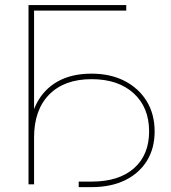

<svg xmlns="http://www.w3.org/2000/svg" viewBox="-20 -748 694 779"><path d="M492.2 -727.5V-705.1H118.2V0H95.7V-727.5ZM299.3 11.2V-11.2H351.6Q462.4 -11.2 523.7 -65.4Q585 -119.6 585 -214.8Q585 -312.5 522.2 -369.6Q459.5 -426.8 351.6 -426.8Q241.2 -426.8 179.7 -364.5Q118.2 -302.2 118.2 -189.9H98.6Q98.6 -269.5 128.2 -327.6Q157.7 -385.7 214.1 -417.5Q270.5 -449.2 351.6 -449.2Q427.7 -449.2 485.4 -419.7Q543 -390.1 575.2 -337.4Q607.4 -284.7 607.4 -214.8Q607.4 -146.5 576.2 -95.7Q544.9 -44.9 487.5 -16.8Q430.2 11.2 351.6 11.2Z"/></svg>

Font: Inter 24pt Thin
Style: Regular
Weight: 250
Designer: Rasmus Andersson
Foundry: rsms
Version: Version 4.001;git-66647c0bb